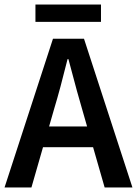

<svg xmlns="http://www.w3.org/2000/svg" viewBox="-22 -824 602 844"><path d="M216.8 -348.1 193.8 -268.1H360.8L337.9 -348.1Q323.7 -394 278.8 -564H274.9Q242.2 -431.6 216.8 -348.1ZM-2 0 210.9 -653.8H347.2L560.1 0H438L387.2 -176.8H167L116.2 0ZM133.8 -728V-804.2H421.9V-728Z"/></svg>

Font: Source Sans 3 Semibold
Style: Regular
Weight: 600
Designer: Paul D. Hunt
Foundry: Adobe
Version: Version 3.052;hotconv 1.1.0;makeotfexe 2.6.0